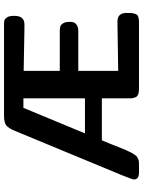

<svg xmlns="http://www.w3.org/2000/svg" viewBox="106 -840 734 987"><g transform="rotate(-90 473.5 -347.0)"><path d="M43.9 -25.9Q43.9 -32.7 65.9 -87.9L293.9 -638.2Q308.1 -672.4 323 -683.1Q337.9 -693.8 371.1 -693.8H839.8Q852.1 -693.8 860.1 -692.4Q868.2 -690.9 876.5 -679.4Q884.8 -668 884.8 -646V-639.2Q884.8 -589.4 841.8 -588.9Q834 -588.9 820.1 -588.9Q806.2 -588.9 786.1 -589.4Q766.1 -589.8 716.1 -590.8Q666 -591.8 602.1 -592.8V-407.2H803.2Q819.3 -407.2 828.6 -405Q837.9 -402.8 845.9 -391.4Q854 -379.9 854 -357.9Q854 -345.7 852.1 -337.4Q850.1 -329.1 839.1 -320.6Q828.1 -312 807.1 -312H602.1V-106.9L855 -110.8Q899.9 -110.8 899.9 -64.9Q899.9 -45.9 899.4 -38.3Q898.9 -30.8 895 -19.3Q891.1 -7.8 880.6 -3.9Q870.1 0 853 0H508.8Q491.7 0 481 -4.4Q470.2 -8.8 466.6 -17.8Q462.9 -26.9 461.9 -32.5Q460.9 -38.1 460.9 -47.9V-190.9H245.1Q235.4 -168 224.1 -139.9Q212.9 -111.8 207.5 -97.4Q202.1 -83 194.1 -65.4Q186 -47.9 182.1 -40.5Q178.2 -33.2 172.1 -23.7Q166 -14.2 161.6 -11Q157.2 -7.8 149.7 -4.4Q142.1 -1 134.5 -0.5Q127 0 116.2 0H80.1Q43.9 0 43.9 -25.9ZM280.8 -277.8H460.9V-594.2H412.1Z"/></g></svg>

Font: CMU Sans Serif
Style: Bold
Weight: 700
Version: Version 0.7.0